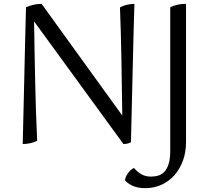

<svg xmlns="http://www.w3.org/2000/svg" viewBox="-20 -741 1096 997"><path d="M660 -3Q654 2 642 4.5Q630 7 621 7L157 -630Q158 -552 159.5 -476Q161 -400 162.5 -324Q164 -248 166.5 -170.5Q169 -93 173 -11Q162 -3 140 2Q118 7 98 7Q100 -80 102 -162.5Q104 -245 106 -330.5Q108 -416 110 -507.5Q112 -599 115 -703Q132 -711 153.5 -716Q175 -721 196 -721L615 -141Q613 -289 610.5 -432Q608 -575 603 -702Q620 -712 640.5 -716.5Q661 -721 678 -721Q673 -561 669 -379Q665 -197 660 -3ZM946 -5Q946 49 930 93Q914 137 885.5 169Q857 201 818.5 218.5Q780 236 735 236Q694 236 667 223Q640 210 629 195Q631 178 644 159Q657 140 676 131Q690 149 712 162.5Q734 176 764 176Q783 176 801 171Q819 166 833 151.5Q847 137 855.5 111Q864 85 864 43V-703Q898 -721 946 -721Z"/></svg>

Font: Gotu
Style: Regular
Weight: 400
Designer: Sarang Kulkarni & Kailash Malviya
Foundry: Ek Type
Version: Version 2.320;hotconv 1.0.109;makeotfexe 2.5.65596; ttfautoh